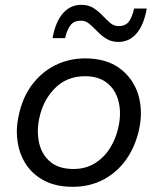

<svg xmlns="http://www.w3.org/2000/svg" viewBox="-20 -744 638 776"><path d="M274 11Q208 11 161.2 -12.8Q114.5 -36.5 87 -77Q59.5 -117.5 51.5 -169Q48 -190 48 -211.5Q48 -242.5 55 -274.5Q70 -348.5 109 -400.8Q148 -453 203.5 -480.5Q259 -508 324 -508Q409.5 -508 463.8 -467.8Q518 -427.5 538.5 -362.5Q549.5 -326 549.5 -287Q549.5 -255.5 542.5 -222.5Q527.5 -152.5 490.5 -100Q453.5 -47.5 398.2 -18.2Q343 11 274 11ZM277 -61Q326 -61 363.2 -84Q400.5 -107 424.8 -145.8Q449 -184.5 459 -232Q465 -260 465 -285.5Q465 -311.5 459 -334.5Q447.5 -381 413.2 -408.5Q379 -436 323.5 -436Q250 -436 201.8 -387.2Q153.5 -338.5 138.5 -265Q133 -238 133 -213Q133 -188 138.5 -164.5Q149.5 -118 184 -89.5Q218.5 -61 277 -61ZM459.5 -574.5Q430.5 -574.5 409.8 -587.5Q389 -600.5 373 -617.5Q356.5 -634.5 341.2 -647.5Q326 -660.5 307.5 -660.5Q279 -660.5 265 -642.2Q251 -624 243 -590H192.5Q204 -655 234 -689.8Q264 -724.5 308.5 -724.5Q337.5 -724.5 357.8 -711.5Q378 -698.5 394 -681.5Q410 -664.5 425.2 -651.5Q440.5 -638.5 459 -638.5Q487.5 -638.5 501 -657Q514.5 -675.5 522 -709.5H573Q562 -644 532.2 -609.2Q502.5 -574.5 459.5 -574.5Z"/></svg>

Font: Heraclito
Style: Italic
Weight: 400
Italic angle: -12°
Designer: Kostas Bartsokas (font) & Cristiano Sobral (main changes)
Foundry: Kostas Bartsokas (font) & Cristiano Sobral (main changes)
Version: Version 1.00;July 8, 2020;FontCreator 13.0.0.2655 64-bit